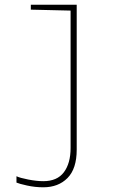

<svg xmlns="http://www.w3.org/2000/svg" viewBox="-20 -548 540 816"><path d="M306 88V-528H111V-507L280 -503V81Q280 146 251.5 184Q223 222 164 222Q136 222 100 215Q64 208 50 201V228Q61 233 95 240.5Q129 248 164 248Q228 248 267 208.5Q306 169 306 88Z"/></svg>

Font: Noto Sans Mono UI Condensed Thin
Style: Regular
Weight: 250
Width: 3
Designer: Monotype Design team
Foundry: Monotype Imaging Inc.
Version: 1.000